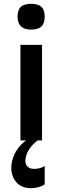

<svg xmlns="http://www.w3.org/2000/svg" viewBox="-20 -735 324 1005"><path d="M177 0Q122 43 114 94Q107 139 146 148Q153 149 161 149Q173 149 186.5 145.5Q200 142 207 138L214 134V230Q183 250 143 250Q83 250 56 206Q29 162 45 102Q61 42 116 0H87V-500H200V0ZM143 -580Q72 -580 72 -648Q72 -683 89 -699Q106 -715 143 -715Q180 -715 197 -699Q214 -683 214 -648Q214 -613 197 -596.5Q180 -580 143 -580Z"/></svg>

Font: Fivo Sans Med
Style: Regular
Weight: 450
Designer: Alexander Slobzheninov
Foundry: Alexander Slobzheninov
Version: 1.0